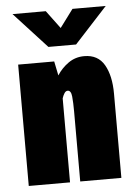

<svg xmlns="http://www.w3.org/2000/svg" viewBox="-52 -748 553 788"><g transform="rotate(-5 225.0 -354.0)"><path d="M34.5 0V-500H183L195 -441.5Q213.5 -470.5 242.2 -490.8Q271 -511 307.5 -511Q364 -511 390 -466Q416 -421 416 -347V0H246.5V-289Q246.5 -324.5 244 -350Q241.5 -375.5 227.5 -375.5Q219.5 -375.5 213.8 -366.5Q208 -357.5 204.5 -346V0ZM29.5 -708.5H166.5L221.5 -634.5L276.5 -708.5H413.5L278.5 -561.5H164.5Z"/></g></svg>

Font: Trispace Condensed ExtraBold
Style: Regular
Weight: 800
Width: 3
Designer: Tyler Finck
Foundry: Etcetera Type Company
Version: Version 1.210; ttfautohint (v1.8.3)